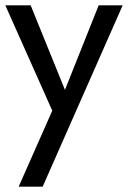

<svg xmlns="http://www.w3.org/2000/svg" viewBox="-20 -480 480 720"><path d="M440 -460H350L208 -104L241 -100L95 -460H0L176 -65L50 220H140Z"/></svg>

Font: Glinicke Jost Regular
Style: Regular
Weight: 400
Version: Version 3.710